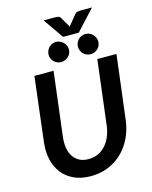

<svg xmlns="http://www.w3.org/2000/svg" viewBox="-151 -1155 994 1259"><g transform="rotate(-15 346.0 -525.5)"><path d="M321 -104Q356 -104 385.2 -117.2Q414.5 -130.5 436.5 -154.8Q458.5 -179 472.8 -213Q487 -247 492 -288.5L545 -723H675L621.5 -288.5Q613.5 -224.5 587.5 -170Q561.5 -115.5 520.8 -76Q480 -36.5 425.8 -14.2Q371.5 8 307 8Q242.5 8 193.8 -14.2Q145 -36.5 114 -76Q83 -115.5 70.5 -170Q58 -224.5 66 -288.5L118 -723H248L195 -289Q190 -247.5 195.8 -213.2Q201.5 -179 217.8 -154.8Q234 -130.5 259.8 -117.2Q285.5 -104 321 -104ZM599 -1059 472.5 -921.5H366L270.5 -1059H353Q360 -1059 369.5 -1057Q379 -1055 385.5 -1044L420 -985.5Q421.5 -983 423 -980.2Q424.5 -977.5 425.5 -975Q427.5 -977.5 429.2 -980.2Q431 -983 433.5 -985.5L480.5 -1043.5Q489 -1054.5 499.2 -1056.8Q509.5 -1059 516.5 -1059ZM381.5 -832.5Q381.5 -818.5 376 -806.2Q370.5 -794 360.8 -784.8Q351 -775.5 338.2 -770.2Q325.5 -765 311.5 -765Q298 -765 285.8 -770.2Q273.5 -775.5 264 -784.8Q254.5 -794 249 -806.2Q243.5 -818.5 243.5 -832.5Q243.5 -846.5 249 -859.2Q254.5 -872 264 -881.5Q273.5 -891 285.8 -896.5Q298 -902 311.5 -902Q325.5 -902 338.2 -896.5Q351 -891 360.8 -881.5Q370.5 -872 376 -859.2Q381.5 -846.5 381.5 -832.5ZM581 -832.5Q581 -818.5 575.5 -806.2Q570 -794 560.8 -784.8Q551.5 -775.5 538.8 -770.2Q526 -765 511.5 -765Q497.5 -765 485 -770.2Q472.5 -775.5 463.2 -784.8Q454 -794 448.5 -806.2Q443 -818.5 443 -832.5Q443 -846.5 448.5 -859.2Q454 -872 463.2 -881.5Q472.5 -891 485 -896.5Q497.5 -902 511.5 -902Q526 -902 538.8 -896.5Q551.5 -891 560.8 -881.5Q570 -872 575.5 -859.2Q581 -846.5 581 -832.5Z"/></g></svg>

Font: Lato 2
Style: Bold Italic
Weight: 700
Italic angle: -7°
Designer: Lukasz Dziedzic with Adam Twardoch and Botio Nikoltchev
Foundry: tyPoland Lukasz Dziedzic
Version: Version 2.015; 2015-08-06; http://www.latofonts.com/